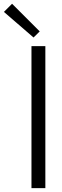

<svg xmlns="http://www.w3.org/2000/svg" viewBox="-98 -980 322 1000"><path d="M-77.6 -918 -35.2 -960.4 108.9 -816.4 76.7 -784.7ZM65.9 0V-739.7H138.2V0Z"/></svg>

Font: News Cycle
Style: Regular
Weight: 500
Version: Version 0.5.2